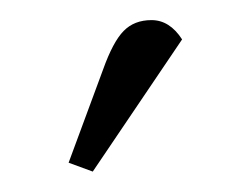

<svg xmlns="http://www.w3.org/2000/svg" viewBox="-20 -663 245 190"><path d="M47.9 -502 82 -594.2Q91.8 -621.6 102.3 -632.3Q112.8 -643.1 129.9 -643.1Q147.9 -643.1 160.2 -624L71.8 -493.2Z"/></svg>

Font: Dihjauti S
Style: Regular
Weight: 400
Designer: T. Christopher White
Version: Version 3.0.0